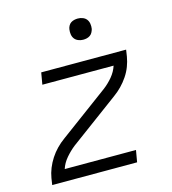

<svg xmlns="http://www.w3.org/2000/svg" viewBox="-109 -822 818 911"><g transform="rotate(-15 300.0 -366.0)"><path d="M35 0 40 -33Q44 -57 53.5 -80.5Q63 -104 77 -125.5Q91 -147 109 -165.5Q127 -184 148 -199L389 -377Q414 -396 434 -420Q454 -444 463 -472H113L123 -530H540L535 -497Q531 -473 522 -449.5Q513 -426 498.5 -404.5Q484 -383 466 -364.5Q448 -346 427 -331L186 -153Q162 -134 141.5 -110Q121 -86 112 -58H462L452 0ZM356 -628Q344 -628 332.5 -632.5Q321 -637 314 -646Q307 -655 305 -667.5Q303 -680 305 -693Q306 -701 310.5 -709.5Q315 -718 322.5 -723Q330 -728 339 -730Q348 -732 356 -732Q369 -732 380.5 -727.5Q392 -723 399 -714Q406 -705 408 -692.5Q410 -680 408 -667Q406 -659 401.5 -650.5Q397 -642 389.5 -637Q382 -632 373.5 -630Q365 -628 356 -628Z"/></g></svg>

Font: Iosevka Curly Light Extended
Style: Italic
Weight: 300
Width: 7
Italic angle: -9°
Monospace: yes
Designer: Belleve Invis
Foundry: Belleve Invis
Version: Version 11.1.0; ttfautohint (v1.8.3)